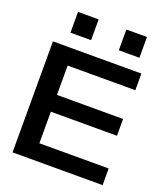

<svg xmlns="http://www.w3.org/2000/svg" viewBox="-162 -1026 986 1138"><g transform="rotate(20 331.0 -457.5)"><path d="M52 0V-700H610V-595H183V-410H600V-304H183V-105H620V0ZM132 -784V-915H262V-784ZM437 -784V-915H567V-784Z"/></g></svg>

Font: Panamera
Style: Bold
Weight: 700
Designer: Bastien Sozeau
Foundry: NBR — Bastien Sozeau
Version: Version 3.002; ttfautohint (v1.8.4.7-5d5b);gftools[0.9.33]